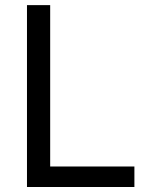

<svg xmlns="http://www.w3.org/2000/svg" viewBox="-20 -748 605 768"><path d="M87.9 -727.5H180.7V-82H517.6V0H87.9Z"/></svg>

Font: Raveo Variable
Style: Regular
Weight: 400
Designer: Jakub Foglar, Rasmus Andersson (Inter)
Foundry: Jakubfoglar.com
Version: Version 1.000;Glyphs 3.2.3 (3260)